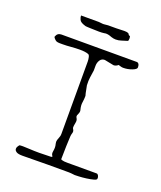

<svg xmlns="http://www.w3.org/2000/svg" viewBox="-107 -608 568 679"><g transform="rotate(20 177.0 -268.5)"><path d="M254 1Q238 -1 231.5 -1Q225 -1 219 -1H152L57 0Q41 0 34.5 -4Q28 -8 27 -13Q26 -19 29.5 -24.5Q33 -30 34 -31Q41 -33 73.5 -31Q106 -29 151 -31Q154 -31 156.5 -32Q159 -33 155 -38Q152 -43 153.5 -51.5Q155 -60 155 -66Q155 -73 153 -80Q151 -87 153 -94Q155 -101 157.5 -106.5Q160 -112 160 -119V-392Q160 -400 158 -408.5Q156 -417 151 -418Q140 -422 120 -422Q104 -422 87 -420.5Q70 -419 57 -419Q53 -419 45 -419Q37 -419 32 -421Q28 -423 23.5 -428Q19 -433 20 -435Q25 -450 40 -450H325Q334 -448 334 -433Q334 -426 318 -420Q302 -414 285 -414Q280 -414 275.5 -415.5Q271 -417 267 -418Q259 -411 250 -411L215 -418Q203 -418 197 -408.5Q191 -399 191 -387V-370Q189 -356 187 -342.5Q185 -329 186 -312Q188 -304 189.5 -294.5Q191 -285 194 -275Q194 -263 192 -250.5Q190 -238 194 -223Q196 -217 193.5 -210.5Q191 -204 191 -204Q187 -197 191 -191Q195 -185 194 -177Q193 -170 191.5 -162Q190 -154 193 -150Q198 -143 195 -134.5Q192 -126 192 -108Q192 -108 191 -84.5Q190 -61 190 -35Q190 -35 195 -33Q200 -31 215 -31H325Q329 -31 332 -25.5Q335 -20 334 -14Q334 -10 323 -7Q312 -4 297 -2Q282 0 269.5 0.5Q257 1 254 1ZM226 -499Q218 -499 209 -502Q202 -505 194.5 -506.5Q187 -508 179 -506Q172 -505 161 -505Q150 -505 126 -506Q123 -506 115.5 -506.5Q108 -507 107 -508Q90 -513 86 -521.5Q82 -530 82 -537H149Q162 -536 164 -535.5Q166 -535 168.5 -535.5Q171 -536 184 -537H214Q222 -537 230 -537.5Q238 -538 245 -538Q250 -538 253 -537.5Q256 -537 259 -536Q262 -535 263 -532Q264 -529 268 -528Q271 -528 271 -519Q271 -510 268 -509Q257 -506 247 -502.5Q237 -499 226 -499Z"/></g></svg>

Font: Sankofa Display
Style: Regular
Weight: 400
Designer: Batsirai Madzonga
Foundry: Batsirai Madzonga
Version: Version 1.000; ttfautohint (v1.8.4.7-5d5b)